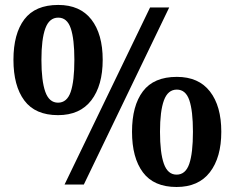

<svg xmlns="http://www.w3.org/2000/svg" viewBox="-20 -744 946 774"><path d="M34.2 -502.9Q34.2 -607.9 78.1 -666Q122.1 -724.1 214.8 -724.1Q302.7 -724.1 348.4 -665.3Q394 -606.4 394 -502.9Q394 -399.4 348.1 -339.6Q302.2 -279.8 213.9 -279.8Q122.1 -279.8 78.1 -338.9Q34.2 -397.9 34.2 -502.9ZM585 -713.9H662.1L317.9 0H240.2ZM279.8 -502.9Q279.8 -587.4 265.1 -630.1Q250.5 -672.9 214.8 -672.9Q178.7 -672.9 162.8 -629.6Q147 -586.4 147 -502.9Q147 -418 162.6 -374Q178.2 -330.1 213.9 -330.1Q250 -330.1 264.9 -373.3Q279.8 -416.5 279.8 -502.9ZM512.2 -212.9Q512.2 -317.9 556.2 -376Q600.1 -434.1 692.9 -434.1Q780.8 -434.1 826.4 -375.2Q872.1 -316.4 872.1 -212.9Q872.1 -109.4 826.2 -49.8Q780.3 9.8 691.9 9.8Q600.1 9.8 556.2 -49.1Q512.2 -107.9 512.2 -212.9ZM757.8 -212.9Q757.8 -297.4 743.2 -340.1Q728.5 -382.8 692.9 -382.8Q656.7 -382.8 640.9 -339.6Q625 -296.4 625 -212.9Q625 -127.9 640.6 -84Q656.2 -40 691.9 -40Q728 -40 742.9 -83.3Q757.8 -126.5 757.8 -212.9Z"/></svg>

Font: Noto Serif Devanagari
Style: Bold
Weight: 700
Designer: Monotype Design Team
Foundry: Monotype Imaging Inc.
Version: Version 1.01